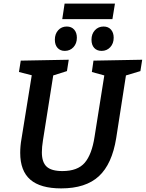

<svg xmlns="http://www.w3.org/2000/svg" viewBox="-20 -1033 808 1064"><path d="M768 -702 758 -639 678 -615 624 -268Q601 -124 528 -56.5Q455 11 319 11Q204 11 148 -37.5Q92 -86 92 -186Q92 -224 99 -263L156 -616L85 -634L95 -697L361 -702L351 -639L275 -615L218 -255Q212 -218 212 -189Q212 -134 238.5 -109.5Q265 -85 326 -85Q410 -85 449.5 -131Q489 -177 504 -275L558 -615L489 -634L498 -697ZM284 -813Q284 -845 302.5 -865.5Q321 -886 350 -886Q376 -886 391 -869Q406 -852 406 -824Q406 -792 387 -771.5Q368 -751 339 -751Q314 -751 299 -767.5Q284 -784 284 -813ZM487 -813Q487 -845 506 -865.5Q525 -886 554 -886Q580 -886 595 -869Q610 -852 610 -824Q610 -792 591 -771.5Q572 -751 543 -751Q517 -751 502 -767.5Q487 -784 487 -813ZM338 -1013H617L603 -927H325Z"/></svg>

Font: Bitter Pro SemiBold
Style: Italic
Weight: 600
Italic angle: -9°
Designer: Sol Matas, and Bitter project Authors
Foundry: Sol Matas
Version: Version 1.010